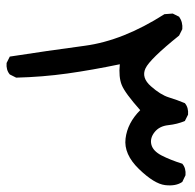

<svg xmlns="http://www.w3.org/2000/svg" viewBox="-24 -396 596 588"><g transform="rotate(90 274.0 -102.0)"><path d="M172.9 175.8 153.3 166Q135.7 52.7 120.1 -64Q104.5 -180.7 23.4 -307.6L21.5 -333L31.2 -352.5Q47.9 -364.3 69.3 -362.3L88.9 -352.5Q161.1 -262.7 189.5 -249.5Q217.8 -236.3 244.1 -266.1Q270.5 -295.9 278.3 -321.3Q286.1 -346.7 295.9 -370.1Q309.6 -381.8 331.1 -379.9L350.6 -370.1Q360.4 -346.7 363.3 -319.3Q366.2 -292 384.8 -277.3Q403.3 -262.7 422.9 -267.6Q442.4 -272.5 456.1 -298.8Q469.7 -325.2 481.4 -362.3Q495.1 -374 516.6 -372.1L537.1 -362.3Q550.8 -342.8 546.9 -309.6Q543 -276.4 497.6 -229.5Q452.1 -182.6 404.3 -188.5Q356.4 -194.3 317.4 -233.4Q264.6 -186.5 240.2 -176.8Q215.8 -167 176.8 -170.9Q194.3 -86.9 205.1 -10.3Q215.8 66.4 217.8 146.5L208 166Q194.3 177.7 172.9 175.8Z"/></g></svg>

Font: JasonHandwriting1
Style: Regular
Weight: 400
Version: Version 1.48.20